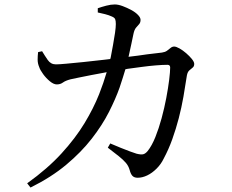

<svg xmlns="http://www.w3.org/2000/svg" viewBox="-20 -795 1040 862"><path d="M598 3Q583 3 575 -5Q567 -13 562 -32Q557 -50 545 -64Q533 -78 513 -94Q493 -110 464 -132L475 -151Q498 -141 521.5 -131.5Q545 -122 564 -115Q583 -108 593 -105Q613 -100 623 -102.5Q633 -105 643 -117Q662 -141 677.5 -179.5Q693 -218 705.5 -264Q718 -310 726.5 -355Q735 -400 739.5 -436.5Q744 -473 744 -492Q744 -504 732 -504Q711 -504 680 -501.5Q649 -499 616 -494.5Q583 -490 553 -486Q547 -485 543 -484Q533 -450 517 -402Q499 -351 469 -292Q439 -233 392 -172.5Q345 -112 277.5 -55.5Q210 1 117 47L102 28Q194 -38 256.5 -106.5Q319 -175 359.5 -242Q400 -309 425 -372Q445 -423 459 -471Q454 -470 449 -469Q420 -464 390 -458L335 -447Q310 -442 297 -439Q274 -433 262.5 -424.5Q251 -416 235 -416Q221 -416 204 -430Q187 -444 173.5 -462.5Q160 -481 156 -494Q149 -510 149 -527Q149 -544 151 -561L169 -565Q181 -545 194.5 -525.5Q208 -506 231 -506Q245 -506 277.5 -509Q310 -512 355 -516.5Q400 -521 450 -527Q463 -529 475 -530Q476 -533 477 -537Q482 -564 487.5 -593.5Q493 -623 496.5 -648Q500 -673 500 -687Q500 -702 497 -709Q494 -716 482 -721Q469 -727 451.5 -731.5Q434 -736 419 -739V-758Q436 -764 457 -769.5Q478 -775 495 -775Q511 -775 531 -767.5Q551 -760 569.5 -750Q588 -740 599.5 -728Q611 -716 611 -706Q611 -694 605 -687Q599 -680 591 -671Q583 -662 579 -642Q575 -625 570 -599Q565 -573 558 -544Q558 -542 557 -540Q601 -545 640 -551Q681 -556 707 -559Q721 -561 729.5 -567Q738 -573 745.5 -579.5Q753 -586 762 -586Q771 -586 786 -577.5Q801 -569 816 -556Q831 -543 841.5 -530Q852 -517 852 -508Q852 -497 845 -491.5Q838 -486 830 -479Q822 -472 819 -456Q812 -409 803.5 -360.5Q795 -312 782.5 -264Q770 -216 753.5 -170Q737 -124 715 -83Q703 -58 683 -38Q663 -18 641 -7.5Q619 3 598 3Z"/></svg>

Font: Noto Serif HK ExtraLight Medium
Style: Regular
Weight: 500
Version: Version 2.002-H1;hotconv 1.1.0;makeotfexe 2.6.0